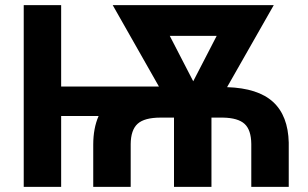

<svg xmlns="http://www.w3.org/2000/svg" viewBox="-20 -731 1203 751"><path d="M344.7 0V-165Q344.7 -229.5 365.7 -277.3H219.2V0H72.8V-710.9H219.2V-392.6H601.6L420.9 -710.9H1050.8L868.2 -390.1Q989.3 -386.2 1048.1 -332.3Q1106.9 -278.3 1109.4 -173.3V0H962.9V-167.5Q962.4 -222.7 936.8 -246.3Q911.1 -270 851.6 -271H807.1V0H660.6V-271H608.4Q544.9 -271 518.3 -246.8Q491.7 -222.7 491.2 -167.5V0ZM735.8 -413.1 827.6 -590.8H644Z"/></svg>

Font: RobotoInd
Style: Bold
Weight: 700
Designer: Google
Version: Version 2.001150; 2014